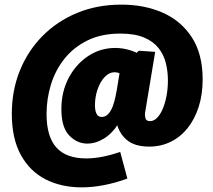

<svg xmlns="http://www.w3.org/2000/svg" viewBox="-20 -693 918 829"><path d="M333 116Q245 116 177 81.5Q109 47 70 -24Q31 -95 31 -202Q31 -302 65.5 -387.5Q100 -473 163 -537Q226 -601 312.5 -637Q399 -673 504 -673Q604 -673 683 -638Q762 -603 808.5 -531.5Q855 -460 855 -350Q855 -285 838 -232Q821 -179 790.5 -140.5Q760 -102 717.5 -81Q675 -60 624 -60Q560 -60 525.5 -90.5Q491 -121 482 -170L526 -266Q519 -205 492.5 -161.5Q466 -118 430 -95.5Q394 -73 356 -73Q313 -73 279 -108Q245 -143 245 -222Q245 -296 276 -355.5Q307 -415 360 -450.5Q413 -486 478 -486Q513 -486 548.5 -474Q584 -462 618 -436L556 -450L579 -474L650 -469L606 -204Q605 -195 608 -182.5Q611 -170 628 -170Q644 -170 658 -184Q672 -198 682.5 -222.5Q693 -247 699 -279Q705 -311 705 -346Q705 -385 696 -421Q687 -457 664.5 -485.5Q642 -514 602 -531Q562 -548 500 -548Q418 -548 358 -518.5Q298 -489 258.5 -439.5Q219 -390 200 -328Q181 -266 181 -201Q181 -103 223.5 -56Q266 -9 352 -9Q387 -9 424 -16.5Q461 -24 499 -37L530 78Q478 97 428 106.5Q378 116 333 116ZM419 -188Q436 -188 448 -201.5Q460 -215 467 -234.5Q474 -254 478 -273Q482 -292 484 -303L500 -401L526 -357Q513 -370 500 -375.5Q487 -381 475 -381Q451 -381 431.5 -360Q412 -339 401 -306.5Q390 -274 390 -238Q390 -215 397 -201.5Q404 -188 419 -188Z"/></svg>

Font: Bitter Thin Black
Style: Italic
Weight: 900
Italic angle: -9°
Version: Version 3.020